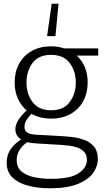

<svg xmlns="http://www.w3.org/2000/svg" viewBox="-20 -781 573 1036"><path d="M256 -141Q196 -141 150 -167Q133 -150 122.5 -132.5Q112 -115 112 -96Q112 -75 128.5 -65Q145 -55 178 -54L319 -46Q342 -45 374 -41Q406 -37 436.5 -25.5Q467 -14 487.5 10.5Q508 35 508 76Q508 117 482 153Q456 189 399 212Q342 235 249 235Q189 235 135.5 222Q82 209 49 178.5Q16 148 16 97Q16 56 36.5 25.5Q57 -5 93 -28V-29Q78 -39 70.5 -52.5Q63 -66 63 -84Q63 -110 81 -136.5Q99 -163 124 -185Q93 -211 76 -250Q59 -289 59 -336Q59 -393 83 -437Q107 -481 151.5 -506Q196 -531 256 -531Q294 -531 326 -520H510V-481H394Q453 -427 453 -336Q453 -279 429 -235Q405 -191 360.5 -166Q316 -141 256 -141ZM256 -186Q323 -186 356 -230Q389 -274 389 -336Q389 -397 356 -441Q323 -485 256 -485Q188 -485 155.5 -441Q123 -397 123 -336Q123 -274 156 -230Q189 -186 256 -186ZM255 184Q360 184 404.5 153.5Q449 123 449 82Q449 55 435 39.5Q421 24 399.5 16Q378 8 354.5 5Q331 2 312 1L177 -7Q142 -9 128 -14Q102 2 86 27.5Q70 53 70 82Q70 123 97 145Q124 167 166.5 175.5Q209 184 255 184ZM279 -586H234L259 -761H296Z"/></svg>

Font: Murecho Light
Style: Regular
Weight: 300
Designer: Neil Summerour
Foundry: Positype
Version: Version 1.010; ttfautohint (v1.8.3)